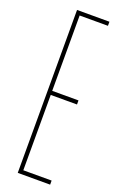

<svg xmlns="http://www.w3.org/2000/svg" viewBox="-155 -843 554 886"><g transform="rotate(20 122.0 -400.0)"><path d="M60 0V-800H219V-780H80V-410H209V-390H80V-20H219V0Z"/></g></svg>

Font: Big Shoulders Display SC Thin
Style: Regular
Weight: 100
Designer: Patric King
Foundry: XO Type Co
Version: Version 2.002